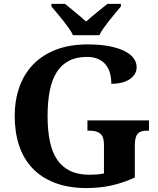

<svg xmlns="http://www.w3.org/2000/svg" viewBox="-20 -951 809 981"><path d="M422.9 9.8Q330.1 9.8 261 -16.6Q191.9 -43 146 -91.3Q100.1 -139.6 77.6 -207.5Q55.2 -275.4 55.2 -357.9Q55.2 -439 79.1 -506.3Q103 -573.7 149.9 -622.1Q196.8 -670.4 266.6 -697.3Q336.4 -724.1 428.2 -724.1Q490.7 -724.1 537.4 -715.1Q584 -706.1 615.5 -690.4Q647 -674.8 662.6 -653.6Q678.2 -632.3 678.2 -607.9Q678.2 -590.3 669.9 -575Q661.6 -559.6 645 -547.9Q628.4 -536.1 604.5 -529.5Q580.6 -522.9 548.8 -522.9Q548.8 -553.2 541.5 -578.6Q534.2 -604 518.8 -622.1Q503.4 -640.1 480 -650.1Q456.5 -660.2 424.8 -660.2Q370.1 -660.2 331.8 -640.1Q293.5 -620.1 269.3 -581.5Q245.1 -543 234.1 -486.6Q223.1 -430.2 223.1 -357.9Q223.1 -285.6 234.6 -229.7Q246.1 -173.8 271.7 -135.7Q297.4 -97.7 338.1 -77.9Q378.9 -58.1 438 -58.1Q456.5 -58.1 475.1 -59.6Q493.7 -61 511.2 -64.9V-211.9Q511.2 -252 493.2 -267.6Q475.1 -283.2 439.9 -283.2H426.8V-335.9H741.2V-283.2H728Q712.9 -283.2 701.7 -279.5Q690.4 -275.9 683.1 -267.1Q675.8 -258.3 672.4 -243.9Q668.9 -229.5 668.9 -208V-43.9Q610.4 -17.1 550.8 -3.7Q491.2 9.8 422.9 9.8ZM242.7 -931.2H312Q322.3 -922.9 336.2 -911.6Q350.1 -900.4 365 -887.9Q379.9 -875.5 394.3 -863.3Q408.7 -851.1 419.9 -840.8Q431.2 -851.1 445.6 -863.3Q460 -875.5 475.1 -887.9Q490.2 -900.4 504.4 -911.6Q518.6 -922.9 528.8 -931.2H597.7V-918Q585.9 -903.8 570.3 -885.3Q554.7 -866.7 539.1 -846.9Q523.4 -827.1 509.5 -807.6Q495.6 -788.1 487.8 -771H353Q345.2 -788.1 331.3 -807.6Q317.4 -827.1 301.8 -846.9Q286.1 -866.7 270.3 -885.3Q254.4 -903.8 242.7 -918Z"/></svg>

Font: Droid Serif
Style: Bold
Weight: 700
Designer: Monotype Design team
Foundry: Monotype Imaging Inc.
Version: Version 1.03